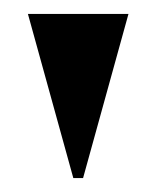

<svg xmlns="http://www.w3.org/2000/svg" viewBox="-20 -728 224 275"><path d="M85 -473 20 -708H164L99 -473Z"/></svg>

Font: Kalnia Thin
Style: Regular
Weight: 100
Version: Version 1.105